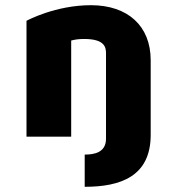

<svg xmlns="http://www.w3.org/2000/svg" viewBox="-20 -526 679 739"><path d="M330 -506C194 -506 86 -448 82 -446V0H254V-370C269 -374 284 -376 304 -376C383 -376 388 -344 388 -321V8C388 61 343 69 306 69V193C444 193 560 153 560 -7V-294C560 -427 471 -506 330 -506Z"/></svg>

Font: Maven Pro
Style: Black
Weight: 900
Designer: Joe Prince
Foundry: Joe Prince
Version: Version 1.003